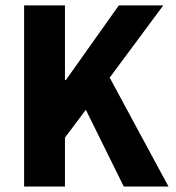

<svg xmlns="http://www.w3.org/2000/svg" viewBox="-20 -680 640 700"><path d="M67.9 0V-660.2H216.8V-388.2H220.2L413.1 -660.2H575.2L379.9 -397L594.2 0H431.2L293 -279.8L216.8 -178.2V0Z"/></svg>

Font: Office Code Pro D Bold
Style: Regular
Weight: 700
Designer: Nathan Rutzky & Paul D. Hunt
Foundry: Adobe Systems Incorporated
Version: Version 1.004;PS 001.004;hotconv 1.0.70;makeotf.lib2.5.58329